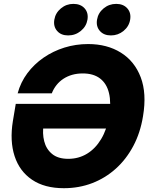

<svg xmlns="http://www.w3.org/2000/svg" viewBox="-20 -968 776 999"><path d="M312 11.2Q211.4 11.2 146.5 -33Q81.5 -77.1 55.9 -155.8Q30.3 -234.4 46.9 -337.4L62 -427.7H625L604 -299.3H168.9L207 -319.3Q199.7 -273.9 210 -233.2Q220.2 -192.4 251 -167Q281.7 -141.6 335 -141.6Q389.2 -141.6 432.9 -168.2Q476.6 -194.8 506.3 -244.4Q536.1 -293.9 547.9 -363.8Q559.1 -434.1 547.1 -483.6Q535.2 -533.2 500.7 -559.6Q466.3 -585.9 410.6 -585.9Q381.3 -585.9 356.2 -578.9Q331.1 -571.8 310.3 -558.3Q289.6 -544.9 274.2 -525.6Q258.8 -506.3 249.5 -482.4H71.8Q87.4 -540 122.3 -586.9Q157.2 -633.8 206.8 -668Q256.3 -702.1 315.4 -720.5Q374.5 -738.8 438.5 -738.8Q537.1 -738.8 608.6 -694.3Q680.2 -649.9 712.2 -565.9Q744.1 -481.9 724.1 -363.3Q710.4 -277.8 673.8 -208.7Q637.2 -139.6 582.8 -90.6Q528.3 -41.5 459.7 -15.1Q391.1 11.2 312 11.2ZM557.1 -783.7Q520 -783.7 499.5 -807.1Q479 -830.6 484.9 -865.7Q490.7 -900.9 519 -924.3Q547.4 -947.8 584.5 -947.8Q621.6 -947.8 642.3 -924.6Q663.1 -901.4 657.2 -865.7Q651.4 -830.6 622.8 -807.1Q594.2 -783.7 557.1 -783.7ZM334.5 -783.7Q297.4 -783.7 277.1 -807.1Q256.8 -830.6 262.7 -865.7Q268.6 -900.9 296.9 -924.3Q325.2 -947.8 361.8 -947.8Q399.4 -947.8 420.2 -924.6Q440.9 -901.4 435.1 -865.7Q429.2 -830.6 400.6 -807.1Q372.1 -783.7 334.5 -783.7Z"/></svg>

Font: Inter 28pt ExtraBold
Style: Italic
Weight: 800
Italic angle: -9.3988°
Designer: Rasmus Andersson
Foundry: rsms
Version: Version 4.001;git-66647c0bb